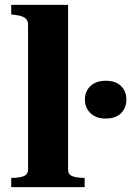

<svg xmlns="http://www.w3.org/2000/svg" viewBox="-20 -767 538 787"><path d="M259 -747V-73Q259 -52 276.5 -45Q294 -38 322 -38H327V0H26V-38H32Q59 -38 77 -45Q95 -52 95 -73V-665Q95 -678 89.5 -686Q84 -694 72 -699Q60 -704 41 -706L26 -708V-747ZM413 -281Q374 -281 351 -303Q328 -325 328 -359Q328 -393 351 -414.5Q374 -436 413 -436Q454 -436 476 -414.5Q498 -393 498 -359Q498 -325 476 -303Q454 -281 413 -281Z"/></svg>

Font: Roboto Serif 120pt Expanded SemiBold
Style: Regular
Weight: 600
Width: 7
Designer: Greg Gazdowicz
Foundry: Commercial Type
Version: Version 1.008